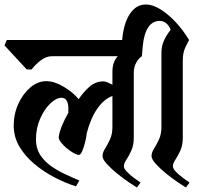

<svg xmlns="http://www.w3.org/2000/svg" viewBox="-38 -817 897 854"><path d="M557 -203Q557 -171 546 -147Q535 -123 524 -106.5Q513 -90 513 -78Q513 -67 526.5 -53Q540 -39 557.5 -26Q575 -13 587 -5L571 17Q559 10 534 -7Q509 -24 482.5 -45.5Q456 -67 437 -88Q418 -109 418 -123Q418 -138 429 -155.5Q440 -173 451 -196.5Q462 -220 462 -252V-390Q425 -377 395 -334Q365 -291 348 -225Q346 -205 340 -182Q334 -159 327 -143.5Q320 -128 313 -128Q304 -128 289 -136.5Q274 -145 259 -157.5Q244 -170 233.5 -183.5Q223 -197 223 -207Q226 -230 238.5 -260Q251 -290 266 -315V-338Q266 -355 259 -368.5Q252 -382 236 -382Q212 -382 185.5 -356.5Q159 -331 140.5 -289Q122 -247 122 -196Q122 -158 139.5 -130Q157 -102 185.5 -81Q214 -60 248 -44Q282 -28 315 -14L300 12Q252 -3 203.5 -28.5Q155 -54 114 -88.5Q73 -123 48 -165.5Q23 -208 23 -258Q23 -310 43.5 -355Q64 -400 97 -428Q130 -456 168 -456Q203 -456 244 -432Q285 -408 312 -376Q331 -405 358.5 -430Q386 -455 422 -455Q429 -455 439 -451Q449 -447 462 -440V-497Q462 -543 486 -567H193Q167 -567 142 -547.5Q117 -528 103 -508H81L-18 -615L-8 -639H527L593 -567Q578 -557 567.5 -537.5Q557 -518 557 -492Z M673 -724Q640 -724 621 -695Q602 -666 597 -612L593 -567L502 -601L506 -645Q513 -716 540.5 -756.5Q568 -797 611 -797Q641 -797 675 -776Q709 -755 742.5 -719.5Q776 -684 803 -639Q795 -625 785 -603Q775 -581 775 -547V-203Q775 -171 764 -147Q753 -123 742 -106.5Q731 -90 731 -78Q731 -67 744.5 -53Q758 -39 775.5 -26Q793 -13 805 -5L789 17Q777 10 752 -7Q727 -24 700.5 -45.5Q674 -67 655 -88Q636 -109 636 -123Q636 -138 647 -155.5Q658 -173 669 -196.5Q680 -220 680 -252V-580Q680 -615 693.5 -641.5Q707 -668 721 -684Q715 -702 702 -713Q689 -724 673 -724Z"/></svg>

Font: Jaini Purva
Style: Regular
Weight: 400
Designer: Maithili Shingre, Girish Dalvi (Devanagari), Taresh Vohra (Latin)
Foundry: Ek Type
Version: Version 2.000; ttfautohint (v1.8.4.7-5d5b)